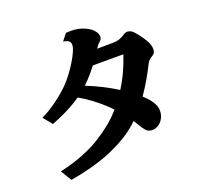

<svg xmlns="http://www.w3.org/2000/svg" viewBox="-117 -938 1233 1123"><g transform="rotate(-15 500.0 -376.0)"><path d="M372.1 -793Q398.4 -797.4 422.9 -797.9Q447.3 -798.3 469.2 -793Q514.6 -781.7 537.8 -760.5Q561 -739.3 561 -715.8Q561 -708 556.6 -700.9Q552.2 -693.8 545.9 -688Q540 -682.1 534.9 -674.1Q529.8 -666 524.4 -656.2Q551.3 -658.7 576.4 -661.4Q601.6 -664.1 625 -666Q647.5 -668.5 662.8 -675.3Q678.2 -682.1 689 -690.9Q699.7 -700.2 708.3 -703.6Q716.8 -707 722.2 -707Q730.5 -707 740 -703.9Q749.5 -700.7 756.8 -693.8Q771 -681.6 786.1 -664.8Q801.3 -647.9 813.7 -631.3Q826.2 -614.7 832 -602.1Q837.4 -590.8 839.6 -580.6Q841.8 -570.3 841.8 -561Q841.8 -555.2 838.4 -547.4Q835 -539.6 829.1 -535.2Q815.4 -525.4 806.9 -516.4Q798.3 -507.3 793.9 -496.1Q776.9 -453.1 756.3 -408.4Q735.8 -363.8 709 -317.4Q720.7 -308.1 731.4 -298.8Q742.2 -289.6 751 -279.8Q766.6 -263.2 776.4 -244.9Q786.1 -226.6 786.1 -201.2Q786.1 -182.1 778.8 -164.6Q771.5 -147 758.8 -134.8Q743.2 -121.1 732.2 -116.9Q721.2 -112.8 709 -112.8Q688 -112.8 673.8 -126.2Q659.7 -139.6 644 -162.1Q634.3 -176.3 621.1 -192.4Q583.5 -148.9 540.8 -116.7Q498 -84.5 445.8 -55.2Q416.5 -38.6 382.6 -23.4Q348.6 -8.3 313.2 4.6Q277.8 17.6 243.9 28.1Q210 38.6 181.2 45.9L133.8 -18.1Q175.8 -30.8 220.5 -49.3Q265.1 -67.9 307.1 -91.1Q349.1 -114.3 381.8 -139.2Q427.7 -173.8 463.4 -208.3Q499 -242.7 530.3 -286.1Q521 -294.9 511.2 -302.7Q501.5 -310.5 492.2 -317.9Q458.5 -343.8 419.7 -367.9Q380.9 -392.1 340.3 -410.2Q297.9 -375 251 -346.7Q204.1 -318.4 161.1 -297.9L110.8 -349.1Q134.8 -362.3 159.7 -381.1Q184.6 -399.9 208.5 -421.1Q232.4 -442.4 253.2 -463.9Q273.9 -485.4 289.1 -504.9Q304.7 -524.9 320.1 -549.1Q335.4 -573.2 348.9 -598.6Q362.3 -624 372.3 -647.7Q382.3 -671.4 387.2 -689.9Q394 -715.8 385.7 -731.2Q377.4 -746.6 342.8 -748ZM664.1 -585 475.1 -568.4Q458.5 -542.5 439 -515.6Q419.4 -488.8 398.9 -465.8Q501.5 -435.1 592.8 -388.2Q617.7 -436.5 635.5 -486.6Q653.3 -536.6 664.1 -585Z"/></g></svg>

Font: BIZ UDMincho
Style: Bold
Weight: 700
Monospace: yes
Designer: TypeBank Co., Ltd.
Foundry: Morisawa Inc.
Version: Version 1.06